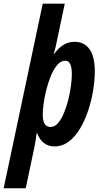

<svg xmlns="http://www.w3.org/2000/svg" viewBox="-76 -781 549 1037"><path d="M-56.2 235.8 154.8 -761.2H273.9L226.1 -535.2Q223.1 -522.5 220.5 -512Q217.8 -501.5 213.9 -491.2H217.8Q237.8 -520 265.1 -537.6Q292.5 -555.2 327.1 -555.2Q377.9 -555.2 407 -516.1Q436 -477.1 436 -396Q436 -349.1 427.2 -294.4Q418.5 -239.7 400.9 -186Q383.3 -132.3 357.2 -87.9Q331.1 -43.5 296.1 -16.8Q261.2 9.8 217.8 9.8Q184.1 9.8 159.9 -9.8Q135.7 -29.3 125 -62H122.1Q119.1 -38.6 115.5 -17.1Q111.8 4.4 108.9 18.1L63 235.8ZM196.8 -95.2Q218.8 -95.2 236.8 -115.7Q254.9 -136.2 269 -169.7Q283.2 -203.1 292.7 -241.7Q302.2 -280.3 307.1 -317.1Q312 -354 312 -380.9Q312 -453.1 276.9 -453.1Q252.4 -453.1 232.4 -429.2Q212.4 -405.3 197.5 -367.9Q182.6 -330.6 172.9 -291Q164.1 -254.4 159.4 -219.7Q154.8 -185.1 154.8 -162.1Q154.8 -95.2 196.8 -95.2Z"/></svg>

Font: Open Sans Condensed
Style: Bold Italic
Weight: 700
Width: 3
Italic angle: -12°
Designer: Monotype Design Team
Foundry: Monotype Imaging Inc.
Version: Version 3.003; ttfautohint (v1.8.4)